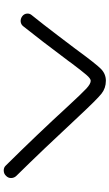

<svg xmlns="http://www.w3.org/2000/svg" viewBox="203 -870 593 1040"><g transform="rotate(90 500.0 -350.5)"><path d="M63.5 -226.6Q105.5 -278.3 173.8 -368.2Q242.2 -458 244.1 -460.9Q326.2 -573.2 353.5 -600.1Q380.9 -627 418 -627Q458 -627 488.3 -603Q518.6 -579.1 613.3 -477.5Q792 -285.2 932.6 -142.6Q944.3 -130.9 944.8 -114.3Q945.3 -97.7 932.6 -85.9Q921.9 -74.2 904.8 -73.7Q887.7 -73.2 877 -85Q708 -255.9 555.7 -421.9Q485.4 -498 460 -521.5Q434.6 -544.9 418 -544.9Q406.2 -544.9 385.7 -521Q365.2 -497.1 323.2 -441.4Q315.4 -430.7 310.5 -423.8Q197.3 -272.5 123 -179.7Q113.3 -167 97.7 -165.5Q82 -164.1 68.8 -173.8Q55.7 -183.6 54.2 -199.2Q52.7 -214.8 63.5 -226.6Z"/></g></svg>

Font: Rounded-X Mgen+ 1m regular
Style: Regular
Weight: 400
Designer: [Source Han Sans]
Ryoko NISHIZUKA  (kana & ideographs); Paul D. Hunt (Latin, Greek & Cyrillic); Wenlong ZHANG  (bopomofo
Version: Version 1.059.20150602